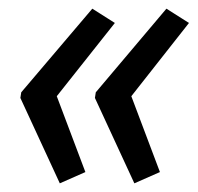

<svg xmlns="http://www.w3.org/2000/svg" viewBox="-20 -484 456 443"><path d="M349 -87 283 -262 416 -431 364 -464 201 -271 199 -258 290 -61ZM177 -87 111 -262 245 -431 193 -464 29 -271 27 -258 118 -61Z"/></svg>

Font: Noto Sans Display Condensed
Style: Italic
Weight: 400
Width: 3
Designer: Monotype Design team
Foundry: Monotype Imaging Inc.
Version: 1.000